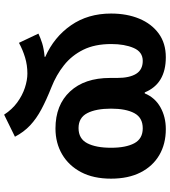

<svg xmlns="http://www.w3.org/2000/svg" viewBox="35 -632 846 957"><g transform="rotate(90 458.5 -153.0)"><path d="M551 250Q525 210 490 184.5Q455 159 417 146.5Q379 134 346 134Q304 134 266 145.5Q228 157 193 176L147 79Q168 69 194.5 60.5Q221 52 263 48V45Q164 1 105.5 -83.5Q47 -168 47 -283Q47 -362 72.5 -423.5Q98 -485 146.5 -520.5Q195 -556 265 -556Q397 -556 440 -451H445Q466 -502 514 -529Q562 -556 623 -556Q697 -556 752.5 -523.5Q808 -491 839 -430Q870 -369 870 -283Q870 -195 837.5 -133.5Q805 -72 748.5 -39Q692 -6 620 -6Q503 -6 435.5 -78.5Q368 -151 368 -278V-313Q368 -375 347.5 -408Q327 -441 283 -441Q238 -441 218.5 -395.5Q199 -350 199 -284Q199 -202 227.5 -144.5Q256 -87 304.5 -48.5Q353 -10 414 14Q477 39 524 64Q571 89 604.5 120.5Q638 152 661 196ZM618 -121Q671 -121 693.5 -164.5Q716 -208 716 -283Q716 -357 693.5 -399Q671 -441 619 -441Q566 -441 543.5 -399Q521 -357 521 -283Q521 -208 543.5 -164.5Q566 -121 618 -121Z"/></g></svg>

Font: Noto Sans Georgian Bold
Style: Regular
Weight: 700
Designer: Monotype Design Team, Akaki Razmadze
Foundry: Google LLC
Version: Version 2.005; ttfautohint (v1.8.4.7-5d5b)